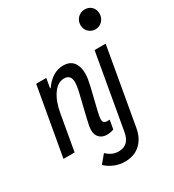

<svg xmlns="http://www.w3.org/2000/svg" viewBox="-249 -922 1159 1277"><g transform="rotate(-30 330.5 -284.0)"><path d="M332 221Q289.5 221 251.5 205.2Q213.5 189.5 186 162.5L237.5 101Q258 121 280.2 131Q302.5 141 329.5 141Q409.5 141 425.5 47.5L526 -523.5H611L508 62.5Q495 137.5 449.2 179.2Q403.5 221 332 221ZM317.5 6Q282 6 260.8 -15Q239.5 -36 239.5 -72Q239.5 -87.5 242.8 -105.5Q246 -123.5 254 -157.5L293 -319Q300 -346.5 303.2 -367.2Q306.5 -388 306.5 -404Q306.5 -461.5 254.5 -461.5Q206 -461.5 169.8 -410Q133.5 -358.5 118.5 -273L70.5 0H-15L77.5 -523.5H155L137 -420.5L111 -451H147Q177 -494 213.5 -516.5Q250 -539 292 -539Q344 -539 369.2 -506.8Q394.5 -474.5 394.5 -421Q394.5 -400.5 390.8 -377Q387 -353.5 380 -324L340 -159Q331 -121 331 -102.5Q331 -72 363 -72H381.5L369.5 -3.5Q343 6 317.5 6ZM601 -639.5Q570.5 -639.5 549 -660.8Q527.5 -682 527.5 -713Q527.5 -745.5 549.5 -768Q571.5 -790.5 603.5 -790.5Q635.5 -790.5 655.8 -770Q676 -749.5 676 -717.5Q676 -685 654.2 -662.2Q632.5 -639.5 601 -639.5Z"/></g></svg>

Font: Google Sans Code
Style: Italic
Weight: 400
Italic angle: -10°
Monospace: yes
Designer: Google Sans Code Authors
Foundry: Google LLC
Version: Version 6.000